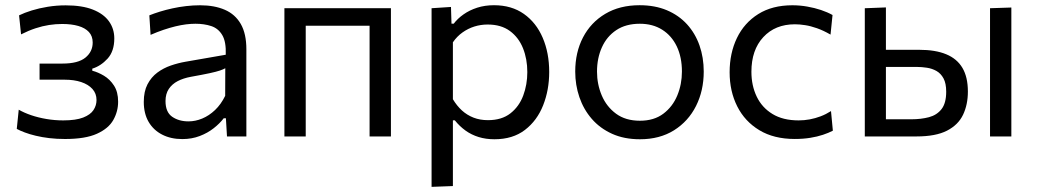

<svg xmlns="http://www.w3.org/2000/svg" viewBox="-20 -528 4012 743"><path d="M231.8 9.9Q199.3 9.9 170.8 6.5Q142.2 3.1 118.4 -2.7Q94.5 -8.4 76 -15.4Q57.5 -22.3 44.9 -29.2L52.5 -103.5Q73.2 -91.6 100.6 -82.2Q128 -72.9 159.8 -67.5Q191.6 -62.1 224.6 -62.1Q273.6 -62.1 301.8 -73.1Q329.9 -84.1 341.7 -102Q353.5 -119.9 353.5 -140.9Q353.5 -166.2 337.6 -183.8Q321.7 -201.3 294.1 -210.5Q266.6 -219.6 231.1 -219.6Q201.1 -219.6 178.4 -219.6Q155.6 -219.6 133.1 -219.6V-282Q152.7 -282 173.5 -282Q194.2 -282 221.9 -282Q282.2 -282 310.5 -305Q338.7 -328 338.7 -363.4Q338.7 -388.3 324 -404.2Q309.3 -420 282.9 -427.6Q256.5 -435.2 220.6 -435.2Q195.5 -435.2 170 -431.3Q144.5 -427.4 117.7 -418.6Q90.8 -409.8 61.5 -395L53.8 -468.6Q74.4 -478.7 102.7 -487.5Q131 -496.3 164.9 -501.8Q198.7 -507.3 234.2 -507.3Q297.7 -507.3 339.3 -490.9Q380.9 -474.5 401.6 -445.6Q422.3 -416.7 422.3 -379.4Q422.3 -329.7 396.3 -301.1Q370.2 -272.6 337.1 -262.3V-254.3Q359.2 -248.7 382.2 -235Q405.2 -221.3 421.2 -196.7Q437.1 -172.2 437.1 -134.5Q437.1 -96.9 418.6 -63.9Q400.1 -30.8 355.3 -10.5Q310.6 9.9 231.8 9.9Z M685.6 10.2Q641.1 10.2 607.5 -7.1Q573.9 -24.3 555.1 -56.4Q536.4 -88.6 536.4 -133.6Q536.4 -174.1 550.8 -201.8Q565.3 -229.6 588.9 -247.1Q612.5 -264.6 641 -274.4Q669.5 -284.2 697.9 -289.1L853.6 -316.2Q855.5 -366.4 840.1 -392.2Q824.8 -418.1 797.5 -427.1Q770.2 -436.1 736.4 -436.1Q719.4 -436.1 699.8 -433.7Q680.3 -431.2 658.7 -426Q637.2 -420.7 613.2 -412.7Q589.1 -404.6 562.7 -393.1L557.9 -468.6Q576.2 -476 598.9 -483Q621.5 -490 647.2 -495.6Q672.9 -501.3 700.1 -504.4Q727.2 -507.6 754.3 -507.6Q810 -507.6 850.1 -490.1Q890.3 -472.7 911.9 -435Q933.4 -397.3 933.4 -337.2Q933.4 -313.8 933.4 -278.3Q933.4 -242.8 933.4 -211V-146.6Q933.4 -112.7 933.4 -77.2Q933.4 -41.8 933.4 0H858.4L854.2 -70.4H845.8Q830.6 -50.3 807.1 -31.9Q783.7 -13.4 752.9 -1.6Q722.1 10.2 685.6 10.2ZM709.5 -58.3Q736 -58.3 762.6 -69.3Q789.1 -80.3 812.2 -102.2Q835.3 -124.2 851.4 -157.1L851.8 -263.9Q843.8 -259.4 830.6 -254.9Q817.5 -250.5 791.4 -244.8Q765.2 -239.1 718.3 -230.7Q689.8 -225.5 667.8 -214.2Q645.9 -202.8 633.2 -183.8Q620.5 -164.7 620.5 -137Q620.5 -94 646.4 -76.1Q672.2 -58.3 709.5 -58.3Z M1080.6 0Q1080.6 -55.3 1080.6 -106.4Q1080.6 -157.6 1080.6 -218.8V-268.8Q1080.6 -313.3 1080.6 -351.1Q1080.6 -389 1080.6 -424.2Q1080.6 -459.5 1080.6 -496.2H1492.8Q1492.8 -459.5 1492.8 -424.2Q1492.8 -389 1492.8 -351.1Q1492.8 -313.3 1492.8 -268.8V-218.8Q1492.8 -157.6 1492.8 -106.4Q1492.8 -55.3 1492.8 0H1410.2Q1410.2 -55.3 1410.2 -106.4Q1410.2 -157.6 1410.2 -218.8V-268.8Q1410.2 -311.4 1410.2 -346.6Q1410.2 -381.8 1410.2 -414.7Q1410.2 -447.5 1410.2 -483L1446.8 -428.3H1126.5L1163.1 -483Q1163.1 -447.5 1163.1 -414.7Q1163.1 -381.8 1163.1 -346.6Q1163.1 -311.4 1163.1 -268.8V-218.8Q1163.1 -157.6 1163.1 -106.4Q1163.1 -55.3 1163.1 0Z M1650.1 195.1Q1650.1 139.8 1650.1 87.1Q1650.1 34.4 1650.1 -26.8V-268.8Q1650.1 -324 1650.1 -381.4Q1650.1 -438.9 1650.1 -496.2L1725.2 -501.1L1727.2 -436.4H1735.9Q1750.5 -455.9 1773.6 -472.2Q1796.7 -488.6 1826.5 -498.2Q1856.3 -507.8 1891.6 -507.8Q1959.6 -507.8 2007.4 -474.1Q2055.2 -440.3 2080.2 -381.8Q2105.3 -323.3 2105.3 -249.5Q2105.3 -180 2081.9 -120.7Q2058.5 -61.3 2011.4 -25.2Q1964.3 10.9 1893.3 10.9Q1860.1 10.9 1832.3 2.3Q1804.4 -6.3 1781.5 -22.7Q1758.6 -39.2 1740 -62.4H1732.6V-23.3Q1732.6 35.2 1732.6 86Q1732.6 136.7 1732.6 192ZM1868.4 -63Q1921.6 -63 1955.3 -89.4Q1989 -115.9 2004.8 -158.3Q2020.6 -200.7 2020.6 -249Q2020.6 -299.6 2003.9 -341.3Q1987.2 -383 1953.2 -408.1Q1919.2 -433.1 1867 -433.1Q1840.6 -433.1 1815.8 -425.4Q1791 -417.6 1769.6 -402.3Q1748.2 -387.1 1732.6 -364.3V-144Q1747.8 -118.7 1767.5 -100.6Q1787.3 -82.6 1812.4 -72.8Q1837.5 -63 1868.4 -63Z M2456.5 10.9Q2395.2 10.9 2348.5 -10.3Q2301.7 -31.5 2270 -68.1Q2238.3 -104.7 2222.1 -152Q2206 -199.2 2206 -251Q2206 -325.3 2236.1 -383.2Q2266.3 -441.2 2322.3 -474.5Q2378.2 -507.8 2455.2 -507.8Q2514.5 -507.8 2560.6 -488.4Q2606.6 -469 2638.6 -434Q2670.5 -398.9 2686.9 -352.2Q2703.3 -305.5 2703.3 -251Q2703.3 -177.3 2673.5 -117.9Q2643.7 -58.6 2588.3 -23.8Q2532.8 10.9 2456.5 10.9ZM2456.3 -60.8Q2511 -60.8 2547 -88Q2583.1 -115.2 2601 -158.6Q2618.9 -201.9 2618.9 -251Q2618.9 -306.9 2599 -348.5Q2579 -390.1 2542.4 -413.1Q2505.9 -436.1 2456 -436.1Q2402 -436.1 2365 -411.5Q2328 -386.9 2309.2 -344.8Q2290.3 -302.8 2290.3 -251Q2290.3 -201.9 2308.7 -158.6Q2327.1 -115.2 2364 -88Q2400.9 -60.8 2456.3 -60.8Z M3055.6 9.8Q2974.8 9.8 2918.5 -24.2Q2862.3 -58.1 2832.9 -116.5Q2803.5 -174.9 2803.5 -248.3Q2803.5 -322.1 2831.7 -380.8Q2860 -439.5 2914.2 -473.5Q2968.5 -507.6 3046.3 -507.6Q3075.4 -507.6 3103.7 -502.6Q3132 -497.7 3157.1 -489.3Q3182.1 -480.9 3201.7 -469.9L3194 -394.1Q3166 -410.2 3141.4 -418.8Q3116.7 -427.5 3095.4 -430.7Q3074.1 -434 3056.1 -434Q2979.8 -434 2933.8 -384.3Q2887.8 -334.7 2887.8 -250.2Q2887.8 -196.8 2908.3 -154.2Q2928.7 -111.6 2969.3 -86.9Q3009.9 -62.1 3070.6 -62.1Q3092.1 -62.1 3113.4 -66Q3134.7 -70 3155.5 -77.8Q3176.3 -85.7 3195.8 -98.1L3203 -22.3Q3186.7 -13.7 3164.7 -6.4Q3142.6 1 3115.2 5.4Q3087.8 9.8 3055.6 9.8Z M3326.6 0Q3326.6 -55.3 3326.6 -106.4Q3326.6 -157.5 3326.6 -218.9V-268.9Q3326.6 -313.3 3326.6 -351.1Q3326.6 -388.9 3326.6 -424.2Q3326.6 -459.5 3326.6 -496.1L3408.3 -499.3Q3408.3 -445.8 3408.3 -395.2Q3408.3 -344.6 3408.3 -286.8Q3408.3 -226.3 3408.3 -174.2Q3408.3 -122.2 3408.3 -66.4H3506.7Q3544.2 -66.4 3574.9 -74.5Q3605.6 -82.7 3623.6 -105.8Q3641.6 -128.9 3641.6 -173.1Q3641.6 -205.5 3631.2 -224.7Q3620.8 -243.8 3603.9 -253.4Q3586.9 -262.9 3566.9 -265.9Q3546.9 -269 3527.9 -269H3396.6L3375 -335.3Q3405.7 -335.3 3451.3 -335.3Q3497 -335.3 3536.8 -335.3Q3599.6 -335.3 3641.4 -318.1Q3683.3 -300.9 3704.4 -265.3Q3725.5 -229.6 3725.5 -173.7Q3725.5 -123.1 3706.8 -83.9Q3688.1 -44.7 3644.6 -22.3Q3601.1 0 3526.5 0Q3466.8 0 3415.2 0Q3363.7 0 3326.6 0ZM3811.2 0Q3811.2 -55.3 3811.2 -106.4Q3811.2 -157.6 3811.2 -218.8V-268.8Q3811.2 -313.3 3811.2 -351.1Q3811.2 -389 3811.2 -424.2Q3811.2 -459.5 3811.2 -496.2L3893.7 -498.9Q3893.7 -462.1 3893.7 -426.4Q3893.7 -390.7 3893.7 -352.4Q3893.7 -314.1 3893.7 -268.8V-218.8Q3893.7 -157.6 3893.7 -106.4Q3893.7 -55.3 3893.7 0Z"/></svg>

Font: Commissioner Thin
Style: Regular
Weight: 100
Designer: Kostas Bartsokas
Foundry: Kostas Bartsokas
Version: Version 1.001;gftools[0.9.23]